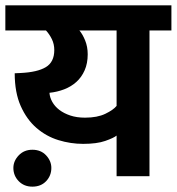

<svg xmlns="http://www.w3.org/2000/svg" viewBox="-30 -659 661 718"><path d="M20 -31Q20 -57 40 -78Q60 -99 91 -99Q123 -99 142.5 -78Q162 -57 162 -31Q162 -2 142.5 18.5Q123 39 91 39Q60 39 40 18.5Q20 -2 20 -31ZM529 -545V0H406V-152Q395 -143 363.5 -132Q332 -121 281 -121Q234 -121 188.5 -135Q143 -149 106.5 -180.5Q70 -212 47.5 -262.5Q25 -313 25 -385L47 -386Q110 -389 141.5 -408Q173 -427 173 -472Q173 -494 164 -512.5Q155 -531 142 -545H-10V-639H611V-545ZM406 -263V-545H267Q279 -531 288.5 -507.5Q298 -484 298 -456Q298 -422 286.5 -396Q275 -370 255.5 -352.5Q236 -335 210 -325Q184 -315 155 -312Q156 -295 165.5 -278Q175 -261 192 -248Q209 -235 233 -227Q257 -219 288 -219Q334 -219 364 -233.5Q394 -248 406 -263Z"/></svg>

Font: Mukta
Style: Bold
Weight: 700
Designer: Girish Dalvi and Yashodeep Gholap
Foundry: Ek Type
Version: Version 2.538;PS 1.002;hotconv 16.6.51;makeotf.lib2.5.65220;